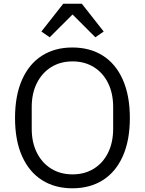

<svg xmlns="http://www.w3.org/2000/svg" viewBox="-20 -1002 781 1035"><path d="M321 -982H421L539 -832L494 -801L371 -924L248 -801L203 -832ZM61 -366Q61 -487 99 -572.5Q137 -658 206.5 -702Q276 -746 370 -746Q465 -746 534.5 -702Q604 -658 642 -572.5Q680 -487 680 -366Q680 -245 642 -160Q604 -75 534.5 -31Q465 13 370 13Q276 13 206.5 -31Q137 -75 99 -160Q61 -245 61 -366ZM590 -308V-425Q590 -499 562.5 -554.5Q535 -610 485.5 -640.5Q436 -671 371 -671Q306 -671 256.5 -640.5Q207 -610 179 -554.5Q151 -499 151 -425V-308Q151 -234 179 -178.5Q207 -123 256.5 -92.5Q306 -62 371 -62Q436 -62 485.5 -92.5Q535 -123 562.5 -178.5Q590 -234 590 -308Z"/></svg>

Font: IBM Plex Sans JP
Style: Regular
Weight: 400
Designer: Mike Abbink; Paul van der Laan; Pieter van Rosmalen; Wujin Sim; Yejin Wi; Jinhee Kim; Boomi Park; Yona Kim; Kichan Ma
Foundry: Sandoll Inc.
Version: Version 1.001